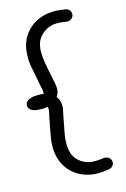

<svg xmlns="http://www.w3.org/2000/svg" viewBox="-118 -826 578 882"><g transform="rotate(-15 170.5 -385.5)"><path d="M2.9 -397.5Q4.9 -401.4 10.7 -406.7Q16.6 -412.1 21.5 -412.1Q31.2 -417 42.5 -418Q53.7 -418.9 61.5 -418.9H73.2Q76.2 -418.9 85.9 -417Q88.9 -419.9 88.9 -424.8Q88.9 -429.7 87.9 -436.5Q86.9 -443.4 84 -454.1Q82 -465.8 79.6 -477.1Q77.1 -488.3 75.2 -500Q69.3 -527.3 64.5 -555.2Q59.6 -583 61.5 -611.3Q62.5 -648.4 76.2 -677.7Q89.8 -707 112.8 -728Q135.7 -749 166.5 -760.3Q197.3 -771.5 232.4 -771.5Q244.1 -771.5 257.3 -770Q270.5 -768.6 284.2 -766.6Q297.9 -764.6 304.7 -754.9Q311.5 -745.1 309.6 -733.4Q307.6 -722.7 298.3 -716.3Q289.1 -710 277.3 -710Q273.4 -710 271.5 -710.9Q260.7 -712.9 251 -713.9Q241.2 -714.8 232.4 -714.8Q187.5 -714.8 156.2 -684.6Q139.6 -668.9 132.8 -648.9Q126 -628.9 126 -606Q126 -583 129.9 -558.6Q133.8 -534.2 138.7 -509.8Q140.6 -502 142.1 -494.6Q143.6 -487.3 145.5 -479.5Q145.5 -475.6 146.5 -472.2Q147.5 -468.8 148.4 -464.8Q150.4 -454.1 152.3 -442.9Q154.3 -431.6 153.3 -419.9Q152.3 -402.3 141.6 -387.7Q154.3 -373 156.2 -351.6Q158.2 -339.8 155.8 -328.6Q153.3 -317.4 151.4 -306.6Q149.4 -296.9 148.4 -293Q146.5 -285.2 145.5 -277.3Q144.5 -269.5 142.6 -261.7Q137.7 -237.3 133.3 -212.9Q128.9 -188.5 129.4 -165.5Q129.9 -142.6 136.2 -122.6Q142.6 -102.5 159.2 -86.9Q189.5 -57.6 236.3 -57.6Q252.9 -57.6 274.4 -60.5Q276.4 -61.5 280.3 -61.5Q292 -61.5 301.3 -55.2Q310.5 -48.8 312.5 -38.1Q315.4 -27.3 308.1 -17.1Q300.8 -6.8 287.1 -4.9Q273.4 -2.9 260.7 -1.5Q248 0 235.4 0Q200.2 0 169.4 -11.7Q138.7 -23.4 115.7 -44.4Q92.8 -65.4 79.6 -94.7Q66.4 -124 64.5 -160.2Q63.5 -188.5 68.4 -216.3Q73.2 -244.1 78.1 -271.5Q83 -288.1 84 -301.8Q85 -305.7 85.9 -309.6Q86.9 -313.5 87.9 -317.4Q89.8 -328.1 91.3 -335.4Q92.8 -342.8 91.8 -347.7Q91.8 -352.5 88.9 -355.5Q83 -353.5 78.1 -353.5Q73.2 -353.5 70.3 -352.5H57.6Q49.8 -352.5 39.1 -353.5Q28.3 -354.5 18.6 -359.4Q5.9 -364.3 1.5 -375.5Q-2.9 -386.7 2.9 -397.5Z"/></g></svg>

Font: Scriphy
Style: Regular
Weight: 400
Designer: Ala M. Lockhart
Foundry: Ala M. Lockhart
Version: Version 1.0 2021